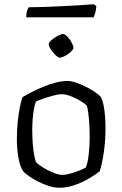

<svg xmlns="http://www.w3.org/2000/svg" viewBox="-20 -879 572 899"><path d="M257 0Q234 0 207.5 -8.5Q181 -17 157 -29.5Q133 -42 115.5 -54.5Q98 -67 90 -75Q74 -97 66.5 -139.5Q59 -182 59 -225Q59 -266 62.5 -303.5Q66 -341 72 -372Q78 -403 85 -424Q100 -433 125 -446Q150 -459 179.5 -471.5Q209 -484 239.5 -492Q270 -500 296 -500Q313 -500 336.5 -492Q360 -484 383.5 -472Q407 -460 425.5 -447.5Q444 -435 452 -425Q460 -411 465 -386Q470 -361 472 -332.5Q474 -304 474 -278Q474 -220 466 -165.5Q458 -111 447 -77Q434 -67 414 -54Q394 -41 369 -28.5Q344 -16 315.5 -8Q287 0 257 0ZM273 -60Q287 -60 310 -66.5Q333 -73 354 -81.5Q375 -90 382 -95Q391 -116 395.5 -157Q400 -198 400 -237Q400 -268 398 -299Q396 -330 393 -353Q390 -376 385 -386Q379 -393 358.5 -405.5Q338 -418 313 -428Q288 -438 268 -438Q254 -438 230 -431.5Q206 -425 182.5 -417Q159 -409 148 -403Q143 -391 139 -369Q135 -347 133 -321Q131 -295 131 -271Q131 -237 133.5 -205Q136 -173 140.5 -150Q145 -127 150 -118Q156 -112 170.5 -102Q185 -92 203 -82.5Q221 -73 239.5 -66.5Q258 -60 273 -60ZM260 -609Q254 -609 245 -616.5Q236 -624 227.5 -634.5Q219 -645 213.5 -655.5Q208 -666 208 -672Q208 -678 215.5 -686Q223 -694 234.5 -701.5Q246 -709 257.5 -714.5Q269 -720 275 -720Q282 -720 290.5 -712.5Q299 -705 306.5 -694Q314 -683 319 -672.5Q324 -662 324 -655Q324 -650 317 -642Q310 -634 299.5 -626.5Q289 -619 278 -614Q267 -609 260 -609ZM103 -798Q103 -817 107 -829Q111 -841 115 -845Q146 -845 190.5 -846.5Q235 -848 281 -850.5Q327 -853 365 -855.5Q403 -858 420 -859L431 -850Q430 -832 426 -818.5Q422 -805 419 -798Z"/></svg>

Font: Texturina 12pt ExtraLight
Style: Regular
Weight: 250
Designer: Guillermo Torres Carreño
Foundry: Omnibus-Type
Version: Version 1.002